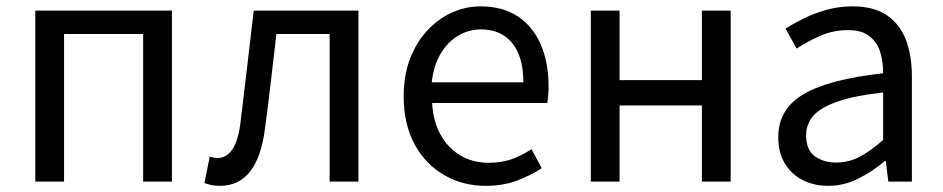

<svg xmlns="http://www.w3.org/2000/svg" viewBox="-20 -577 2997 610"><path d="M92.1 0V-543.4H526.2V0H434.8V-469H183.5V0Z M678.8 13.4Q663.6 13.4 652.3 11.1Q641 8.8 629.5 4.7L646.3 -79.1Q652.1 -78.1 657.9 -76.6Q663.6 -75.1 671 -75.1Q700.1 -75.1 718.7 -102.9Q737.2 -130.6 744.4 -190.5Q755.4 -279 765.5 -367.2Q775.5 -455.5 786.1 -543.4H1118.7V0H1027.3V-469H858.2Q849.3 -393.4 840.6 -318.5Q831.9 -243.6 821.7 -167.3Q810.1 -77.2 774.4 -31.9Q738.7 13.4 678.8 13.4Z M1522.7 13.4Q1450.5 13.4 1391.4 -20.6Q1332.3 -54.6 1297.4 -118.2Q1262.6 -181.9 1262.6 -271Q1262.6 -337.5 1282.6 -390.1Q1302.7 -442.7 1337.5 -480.1Q1372.4 -517.6 1416 -537.2Q1459.6 -556.8 1506.4 -556.8Q1575.6 -556.8 1623.8 -525.7Q1672 -494.5 1697.4 -437.1Q1722.9 -379.7 1722.9 -301.7Q1722.9 -287.4 1721.9 -274.1Q1721 -260.7 1718.6 -249.7H1352.9Q1356 -192.4 1379.3 -149.8Q1402.7 -107.2 1442.1 -83.5Q1481.4 -59.8 1533.3 -59.8Q1572.8 -59.8 1605.5 -71.2Q1638.1 -82.7 1668.5 -103.1L1701.3 -42.5Q1665.8 -19.4 1622 -3Q1578.2 13.4 1522.7 13.4ZM1351.7 -315.5H1642.7Q1642.7 -397.1 1607.2 -440.3Q1571.8 -483.6 1507.5 -483.6Q1469.5 -483.6 1436.1 -463.9Q1402.7 -444.3 1380.2 -406.9Q1357.7 -369.6 1351.7 -315.5Z M1857.1 0V-543.4H1948.5V-322.5H2210V-543.4H2301.4V0H2210V-241.9H1948.5V0Z M2611.2 13.4Q2565.9 13.4 2530.1 -4.9Q2494.2 -23.2 2473.4 -57.9Q2452.6 -92.5 2452.6 -141.3Q2452.6 -230.1 2532.5 -277.5Q2612.3 -325 2785.7 -344.2Q2786.1 -379.4 2776.8 -410.5Q2767.5 -441.7 2743.2 -461.5Q2718.9 -481.3 2674 -481.3Q2626.6 -481.3 2585.1 -462.8Q2543.7 -444.3 2511 -422.7L2475.9 -486Q2501 -502.3 2533.8 -518.5Q2566.6 -534.7 2605.9 -545.7Q2645.1 -556.8 2688.5 -556.8Q2755.2 -556.8 2796.8 -529.1Q2838.3 -501.4 2857.7 -451.5Q2877.1 -401.6 2877.1 -334V0H2802.2L2794.5 -64.9H2790.7Q2752.6 -32.7 2707.3 -9.7Q2661.9 13.4 2611.2 13.4ZM2636.8 -60.6Q2676 -60.6 2711.3 -79Q2746.5 -97.4 2785.7 -132.4V-283.2Q2694.7 -273.1 2640.8 -254.3Q2587 -235.5 2564 -209.1Q2541.1 -182.6 2541.1 -147.4Q2541.1 -100.4 2568.9 -80.5Q2596.6 -60.6 2636.8 -60.6Z"/></svg>

Font: Noto Sans TC
Style: Regular
Weight: 100
Designer: Ryoko NISHIZUKA 西塚涼子 (kana, bopomofo & ideographs); Paul D. Hunt (Latin, Greek & Cyrillic); Sandoll Communications 산돌커뮤니
Foundry: Adobe
Version: Version 2.004;hotconv 1.0.118;makeotfexe 2.5.65603